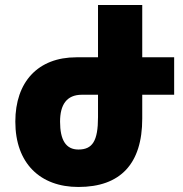

<svg xmlns="http://www.w3.org/2000/svg" viewBox="-20 -734 728 764"><path d="M306 -357H370V-268C370 -173 348 -139 292 -139C242 -139 219 -177 219 -250C219 -317 245 -357 306 -357ZM284 -506C131 -506 41 -408 41 -250C41 -84 140 10 292 10C459 10 546 -82 546 -262V-357H673V-506H546V-714H370V-506Z"/></svg>

Font: Noto Sans Armenian Condensed Black
Style: Regular
Weight: 900
Width: 3
Designer: Monotype Design Team
Foundry: Monotype Imaging Inc.
Version: Version 2.008